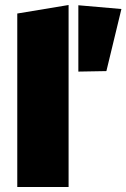

<svg xmlns="http://www.w3.org/2000/svg" viewBox="-20 -747 505 767"><path d="M49 -693 254 -727V0H49ZM293 -461V-726L465 -711L405 -463Z"/></svg>

Font: Ysabeau Black
Style: Regular
Weight: 900
Designer: Christian Thalmann (Catharsis Fonts)
Version: Version 0.003